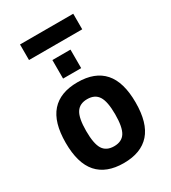

<svg xmlns="http://www.w3.org/2000/svg" viewBox="-202 -932 923 1039"><g transform="rotate(-30 259.5 -412.5)"><path d="M259.6 6.5Q151.1 6.5 96 -55.9Q41 -118.3 41 -246Q41 -373.6 96 -435.8Q151.1 -498.1 259.6 -498.1Q368 -498.1 423.1 -435.8Q478.1 -373.6 478.1 -246Q478.1 -118.3 423.1 -55.9Q368 6.5 259.6 6.5ZM259.6 -98.7Q307.9 -98.7 329.1 -132.5Q350.2 -166.3 350.2 -246Q350.2 -325.6 328.7 -359.2Q307.3 -392.8 259.6 -392.8Q211.8 -392.8 190.4 -359.2Q168.9 -325.6 168.9 -246Q168.9 -166.3 190 -132.5Q211.2 -98.7 259.6 -98.7ZM202.6 -554.2V-670H315.7V-554.2ZM93.1 -733.3V-830.6H425.6V-733.3Z"/></g></svg>

Font: Anaheim
Style: Regular
Weight: 400
Designer: Vernon Adams
Foundry: Vernon Adams
Version: Version 2.001